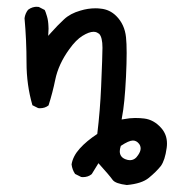

<svg xmlns="http://www.w3.org/2000/svg" viewBox="-20 -423 540 558"><path d="M465.3 -5.9Q465.3 -32.7 447.8 -51.8Q426.8 -75.2 398.9 -78.6Q387.2 -80.1 372.6 -80.1Q357.9 -80.1 339.8 -76.7L333.5 -75.7L334.5 -82Q342.3 -120.6 346.2 -200.2Q348.1 -240.2 348.1 -268.8Q348.1 -297.4 346.2 -314.9Q342.3 -352.1 317.9 -376.5Q298.8 -395.5 272.5 -397.9Q265.1 -398.9 257.8 -398.9Q235.4 -398.9 213.4 -392.1Q184.1 -383.8 166 -366.7Q147.5 -349.6 128.4 -328.1L120.1 -318.8Q121.1 -335.9 121.1 -339.6Q121.1 -343.3 120.8 -346.7Q120.6 -350.1 120.4 -353.8Q120.1 -357.4 119.6 -361.1Q119.1 -364.7 118.4 -368.2Q117.7 -371.6 116.7 -375Q115.7 -378.4 114.7 -381.3Q112.8 -388.2 109.9 -394L92.8 -402.8Q89.8 -403.3 85.4 -403.3Q81.1 -403.3 74.5 -401.4Q67.9 -399.4 61.5 -394.5Q53.2 -383.8 51.3 -370.1Q57.1 -305.7 57.1 -241Q57.1 -176.3 74.2 -117.2L90.8 -108.9Q93.3 -108.4 95.7 -108.4Q110.8 -108.4 121.1 -116.7Q132.8 -153.3 140.6 -191.4Q149.9 -236.8 181.6 -280.3Q200.7 -307.1 219.7 -318.8Q238.8 -330.6 252 -330.6Q257.3 -330.6 261.7 -328.6L268.1 -324.7Q277.8 -314.9 277.8 -284.2Q277.8 -263.2 273.9 -170.9Q271 -102.1 262.7 -33.7Q231.4 -13.2 211.7 8.8Q191.9 30.8 188 54.7Q189.9 70.3 198.2 82.5L215.8 91.3Q218.3 91.8 220.7 91.8Q236.3 91.8 246.6 83L266.1 51.3Q298.3 86.9 307.6 100.1Q315.9 110.8 348.6 114.7Q392.1 110.8 412.6 93.8Q434.1 76.2 447.3 59.6Q459.5 43 464.4 6.8Q465.3 0.5 465.3 -5.9ZM357.4 42.5Q351.6 42.5 345.2 40Q328.1 33.7 328.1 16.6Q328.1 10.3 331.1 1Q354.5 -14.6 366.2 -14.6Q376.5 -14.6 383.8 -5.4Q388.7 0.5 388.7 8.8Q388.7 17.1 381.3 27.8Q372.1 42.5 357.4 42.5Z"/></svg>

Font: Bakudai
Style: Light
Weight: 300
Version: Version 1.48